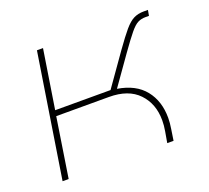

<svg xmlns="http://www.w3.org/2000/svg" viewBox="-94 -626 808 743"><g transform="rotate(-20 310.0 -255.0)"><path d="M45 0 125 -510H150L112 -268H340L433 -400Q465 -445 485 -468.5Q505 -492 523 -501Q541 -510 564 -510H582L578 -487H563Q546 -487 532 -480Q518 -473 499.5 -450.5Q481 -428 449 -383L365 -264Q439 -252 476 -206Q513 -160 513 -91Q513 -81 512 -69.5Q511 -58 509 -46L502 0H476L484 -46Q486 -57 487 -68.5Q488 -80 488 -90Q488 -158 446.5 -201.5Q405 -245 325 -245H108L70 0Z"/></g></svg>

Font: MuseoModerno Thin Thin
Style: Italic
Weight: 250
Italic angle: -9°
Version: Version 1.003